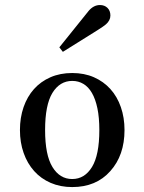

<svg xmlns="http://www.w3.org/2000/svg" viewBox="-20 -737 580 771"><path d="M270 -443.8Q318.4 -443.8 357.2 -426.8Q396 -409.7 423.3 -379.4Q450.7 -349.1 465.3 -306.9Q480 -264.6 480 -214.8Q480 -113.3 422.9 -49.8Q366.2 14.2 270 14.2Q222.2 14.2 183.3 -2.7Q144.5 -19.5 117.2 -50Q89.8 -80.6 75 -122.6Q60.1 -164.6 60.1 -214.8Q60.1 -264.6 74.7 -306.9Q89.4 -349.1 116.5 -379.4Q143.6 -409.7 182.6 -426.8Q221.7 -443.8 270 -443.8ZM270 -412.1Q220.2 -412.1 190.4 -363.8Q161.1 -315.4 161.1 -214.8Q161.1 -114.3 190.7 -66.2Q220.2 -18.1 270 -18.1Q319.8 -18.1 349.4 -66.4Q378.9 -114.7 378.9 -214.8Q378.9 -265.1 371.1 -302.2Q363.3 -339.4 349.1 -363.8Q335 -388.2 314.9 -400.1Q294.9 -412.1 270 -412.1ZM218.3 -546.9 336.4 -693.8Q356.4 -716.8 381.3 -716.8Q399.9 -716.8 411.6 -705.3Q423.3 -693.8 423.3 -674.8Q423.3 -654.8 405.3 -639.2Q398.4 -632.8 370.6 -615.2L232.4 -528.8Z"/></svg>

Font: Jacques Francois
Style: Regular
Weight: 400
Designer: Manvel Shmavonyan, Alexei Vanyashin
Foundry: Cyreal (www.cyreal.org)
Version: Version 1.003